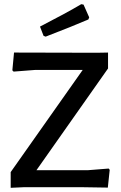

<svg xmlns="http://www.w3.org/2000/svg" viewBox="-20 -894 576 917"><path d="M368 -874 379 -872 406 -811 402 -801Q328 -769 198 -719L188 -723L171 -767Q301 -834 368 -874ZM496 -643V-567L154 -81H398L499 -89L504 -83L495 2L366 0H96L31 3V-72L375 -560H148L45 -552L39 -558L47 -643L442 -642Z"/></svg>

Font: Alegreya Sans SC Medium
Style: Regular
Weight: 500
Designer: Juan Pablo del Peral
Foundry: Huerta Tipografica
Version: Version 2.001;PS 002.001;hotconv 1.0.88;makeotf.lib2.5.64775